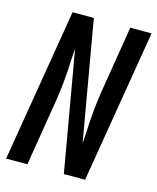

<svg xmlns="http://www.w3.org/2000/svg" viewBox="-111 -812 727 890"><g transform="rotate(15 252.5 -367.5)"><path d="M4 0 126 -735H228L291 -373L328 -160Q331 -195 332.5 -230Q334 -265 337 -300.5Q340 -336 344.5 -371Q349 -406 355 -441L403 -735H505L383 0H281L181 -575Q178 -540 176.5 -505Q175 -470 172 -434.5Q169 -399 164.5 -364Q160 -329 154 -294L106 0Z"/></g></svg>

Font: Iosevka SS04 Semibold
Style: Italic
Weight: 600
Italic angle: -9°
Monospace: yes
Designer: Belleve Invis
Foundry: Belleve Invis
Version: Version 19.0.0; ttfautohint (v1.8.4)